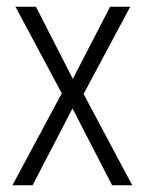

<svg xmlns="http://www.w3.org/2000/svg" viewBox="-20 -552 432 572"><path d="M164 -274 26 -532H87L197 -317L308 -532H368L229 -272L374 0H314L196 -229L77 0H17Z"/></svg>

Font: Noto Sans Ethiopic Condensed Light
Style: Regular
Weight: 300
Width: 3
Designer: Monotype Design Team
Foundry: Monotype Imaging Inc.
Version: Version 2.102; ttfautohint (v1.8.4.7-5d5b)